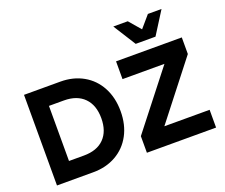

<svg xmlns="http://www.w3.org/2000/svg" viewBox="-158 -1278 1784 1523"><g transform="rotate(-20 734.0 -516.0)"><path d="M78 -765H385Q493 -765 577 -717.5Q661 -670 707.5 -583Q754 -496 754 -382Q754 -268 707.5 -181.5Q661 -95 577 -47.5Q493 0 385 0H78ZM360 -150Q471 -150 531 -211Q591 -272 591 -382Q591 -492 530.5 -553.5Q470 -615 360 -615H234V-150ZM837 -140 1209 -615H855V-765H1410V-625L1039 -150H1421V0H837ZM929 -1032H1051L1136 -933L1221 -1032H1336L1216 -842H1049Z"/></g></svg>

Font: Application
Style: Bold
Weight: 700
Designer: Wei Huang
Foundry: Wei Huang
Version: Version 0.012